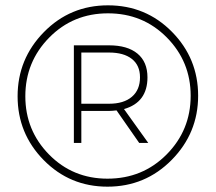

<svg xmlns="http://www.w3.org/2000/svg" viewBox="-20 -709 810 720"><path d="M383 -9Q242 -9 144 -108.5Q46 -208 46 -348Q46 -488 144.5 -588.5Q243 -689 385 -689Q527 -689 625 -589.5Q723 -490 723 -350Q723 -210 624 -109.5Q525 -9 383 -9ZM383 -39Q515 -39 605 -130Q695 -221 695 -350Q695 -478 605.5 -568.5Q516 -659 385 -659Q254 -659 164.5 -568Q75 -477 75 -348Q75 -220 164 -129.5Q253 -39 383 -39ZM533 -419Q533 -325 445 -300L536 -173H502L417 -295Q399 -293 389 -293H285V-173H257V-539H389Q458 -539 495.5 -508Q533 -477 533 -419ZM285 -320H389Q444 -320 474.5 -346Q505 -372 505 -419Q505 -464 474.5 -488Q444 -512 389 -512H285Z"/></svg>

Font: Montserrat Ultra Light
Style: Regular
Weight: 200
Designer: Julieta Ulanovsky
Foundry: Julieta Ulanovsky
Version: Version 3.100;PS 003.100;hotconv 1.0.88;makeotf.lib2.5.64775